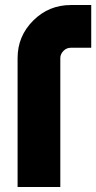

<svg xmlns="http://www.w3.org/2000/svg" viewBox="-20 -744 383 764"><path d="M262 -724Q174 -724 112 -662Q50 -600 50 -513V0H220V-513Q220 -529 233 -542Q245 -554 262 -554H343V-724Z"/></svg>

Font: Unageo
Style: Black
Weight: 900
Designer: Richard Sepsi
Foundry: Richard Sepsi
Version: Version 2.000